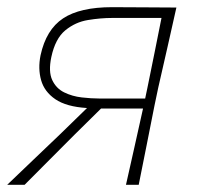

<svg xmlns="http://www.w3.org/2000/svg" viewBox="-26 -515 552 535"><path d="M-6 0Q31 -35.5 68 -70.8Q105 -106 140.5 -140L216.5 -214Q159 -217.5 128.2 -238.5Q97.5 -259.5 88.5 -291.8Q79.5 -324 87 -361Q102.5 -432.5 149.8 -463.8Q197 -495 286.5 -495Q332 -495 383 -494.5Q434 -494 465.5 -494Q453 -438 441 -385Q429 -332 415 -271L404.5 -221Q392.5 -160.5 382.2 -108.5Q372 -56.5 360.5 0H325Q338 -57 348.2 -103.2Q358.5 -149.5 372 -210L372.5 -212.5H255.5L181.5 -139.5Q147.5 -105.5 112 -69.8Q76.5 -34 42.5 0ZM250 -240.5H378.5L385 -271.5Q395.5 -323.5 405 -370Q414.5 -416.5 424 -465H287Q254.5 -465 219.2 -459.2Q184 -453.5 156 -430.5Q128 -407.5 117 -356Q108.5 -315.5 119.5 -292Q130.5 -268.5 153 -257.5Q175.5 -246.5 202 -243.5Q228.5 -240.5 250 -240.5Z"/></svg>

Font: Commissioner Loud Thin
Style: Italic
Weight: 100
Italic angle: -12°
Designer: Kostas Bartsokas
Foundry: Kostas Bartsokas
Version: Version 1.000; ttfautohint (v1.8.3)